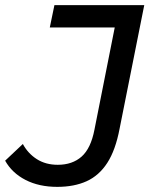

<svg xmlns="http://www.w3.org/2000/svg" viewBox="-61 -720 594 748"><path d="M162 8Q91 8 38.5 -19Q-14 -46 -41 -94L28 -159Q48 -122 82.5 -100Q117 -78 164 -78Q221 -78 257 -110Q293 -142 307 -215L386 -613H133L151 -700H501L405 -219Q389 -135 357 -85.5Q325 -36 276.5 -14Q228 8 162 8Z"/></svg>

Font: MOST Montserrat Medium
Style: Italic
Weight: 500
Italic angle: -11.3°
Designer: Julieta Ulanovsky
Foundry: Julieta Ulanovsky
Version: Version 8.000;March 11, 2024;FontCreator 15.0.0.2926 64-bit